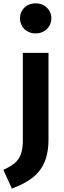

<svg xmlns="http://www.w3.org/2000/svg" viewBox="-61 -887 382 1144"><path d="M151 -867C96 -867 58 -828 58 -778C58 -727 96 -688 151 -688C206 -688 245 -727 245 -778C245 -828 206 -867 151 -867ZM228 -572H75V-48C75 60 32 91 -41 125L10 237C140 186 228 123 228 -57Z"/></svg>

Font: Glow Sans SC Normal
Style: Bold
Weight: 700
Designer: Ryoko NISHIZUKA (kana, bopomofo & ideographs); Paul D. Hunt (Latin, Greek & Cyrillic); Sandoll Communications, Soo-young
Version: Version 0.93